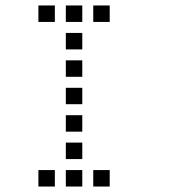

<svg xmlns="http://www.w3.org/2000/svg" viewBox="-20 -700 640 700"><path d="M121 -680Q120 -680 120 -680Q120 -680 120 -679V-621Q120 -620 120 -620Q120 -620 121 -620H179Q180 -620 180 -620Q180 -620 180 -621V-679Q180 -680 180 -680Q180 -680 179 -680ZM221 -680Q220 -680 220 -680Q220 -680 220 -679V-621Q220 -620 220 -620Q220 -620 221 -620H279Q280 -620 280 -620Q280 -620 280 -621V-679Q280 -680 280 -680Q280 -680 279 -680ZM321 -680Q320 -680 320 -680Q320 -680 320 -679V-621Q320 -620 320 -620Q320 -620 321 -620H379Q380 -620 380 -620Q380 -620 380 -621V-679Q380 -680 380 -680Q380 -680 379 -680ZM221 -580Q220 -580 220 -580Q220 -580 220 -579V-521Q220 -520 220 -520Q220 -520 221 -520H279Q280 -520 280 -520Q280 -520 280 -521V-579Q280 -580 280 -580Q280 -580 279 -580ZM221 -480Q220 -480 220 -480Q220 -480 220 -479V-421Q220 -420 220 -420Q220 -420 221 -420H279Q280 -420 280 -420Q280 -420 280 -421V-479Q280 -480 280 -480Q280 -480 279 -480ZM221 -380Q220 -380 220 -380Q220 -380 220 -379V-321Q220 -320 220 -320Q220 -320 221 -320H279Q280 -320 280 -320Q280 -320 280 -321V-379Q280 -380 280 -380Q280 -380 279 -380ZM221 -280Q220 -280 220 -280Q220 -280 220 -279V-221Q220 -220 220 -220Q220 -220 221 -220H279Q280 -220 280 -220Q280 -220 280 -221V-279Q280 -280 280 -280Q280 -280 279 -280ZM221 -180Q220 -180 220 -180Q220 -180 220 -179V-121Q220 -120 220 -120Q220 -120 221 -120H279Q280 -120 280 -120Q280 -120 280 -121V-179Q280 -180 280 -180Q280 -180 279 -180ZM121 -80Q120 -80 120 -80Q120 -80 120 -79V-21Q120 -20 120 -20Q120 -20 121 -20H179Q180 -20 180 -20Q180 -20 180 -21V-79Q180 -80 180 -80Q180 -80 179 -80ZM221 -80Q220 -80 220 -80Q220 -80 220 -79V-21Q220 -20 220 -20Q220 -20 221 -20H279Q280 -20 280 -20Q280 -20 280 -21V-79Q280 -80 280 -80Q280 -80 279 -80ZM321 -80Q320 -80 320 -80Q320 -80 320 -79V-21Q320 -20 320 -20Q320 -20 321 -20H379Q380 -20 380 -20Q380 -20 380 -21V-79Q380 -80 380 -80Q380 -80 379 -80Z"/></svg>

Font: Doto Black Medium
Style: Regular
Weight: 500
Monospace: yes
Version: Version 1.000